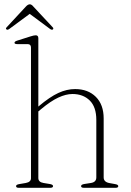

<svg xmlns="http://www.w3.org/2000/svg" viewBox="-20 -894 624 914"><path d="M162.5 -712V-386.5L164 -388Q217.5 -433 257.8 -451.5Q298 -470 337.5 -470Q399 -470 436.2 -433Q473.5 -396 473.5 -330V-49.5Q473.5 -27.5 501 -22.5L528.5 -17.5Q543 -15 543 -8Q543 0 530.5 0H379.5Q366 0 366 -8Q366 -15.5 381 -18L413 -23Q438.5 -27 438.5 -49.5V-323Q438.5 -385 407 -415.8Q375.5 -446.5 325 -446.5Q294 -446.5 257.5 -429.5Q221 -412.5 175 -374L162.5 -363.5V-46.5Q162.5 -27 187 -23L217 -18Q232.5 -15.5 232.5 -8Q232.5 0 219 0H69Q56.5 0 56.5 -8Q56.5 -15 71 -17.5L103 -23Q127.5 -27.5 127.5 -46V-667.5Q127.5 -684 111.5 -684H62.5Q49 -684 49 -690.5Q49 -696.5 61.5 -700.5L124.5 -720.5Q141.5 -726 150 -726Q162.5 -726 162.5 -712ZM231 -753.5Q226.5 -750.5 218.5 -756L121.5 -828L24 -756Q16 -750.5 11.5 -753.5Q5 -757.5 12 -764.5L102 -861.5Q112.5 -873.5 122 -873.5Q130.5 -873.5 140 -861.5L230.5 -764.5Q237 -757.5 231 -753.5Z"/></svg>

Font: Fraunces 9pt Thin
Style: Regular
Weight: 100
Version: Version 1.000;[b76b70a41]